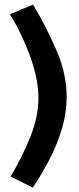

<svg xmlns="http://www.w3.org/2000/svg" viewBox="-20 -777 349 849"><path d="M274.8 -346.9Q274.8 -279.7 254.8 -211Q234.8 -142.3 200.7 -76Q166.6 -9.7 125.1 52.8L27.1 3.9Q81.5 -88.9 115.8 -176.2Q150 -263.5 150 -343.9Q150 -395.2 136.6 -450Q123.2 -504.8 102.5 -556.2Q81.8 -607.7 60.7 -648.9Q39.6 -690.1 23.8 -714L126.5 -756.6Q188.7 -651.2 231.7 -549.8Q274.8 -448.5 274.8 -346.9Z"/></svg>

Font: Raleway Thin
Style: Regular
Weight: 100
Designer: Matt McInerney, Pablo Impallari, Rodrigo Fuenzalida
Foundry: Matt McInerney, Pablo Impallari, Rodrigo Fuenzalida
Version: Version 4.026